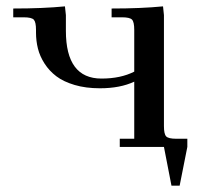

<svg xmlns="http://www.w3.org/2000/svg" viewBox="-20 -466 633 609"><path d="M22 -411.1V-439Q116.2 -439 186 -445.8L189 -418V-368.2Q189 -216.8 301.8 -216.8Q362.8 -216.8 405.8 -238.8V-371.1Q405.8 -396.5 398.7 -403.8Q391.6 -411.1 367.2 -411.1H334V-439Q427.2 -439 497.1 -445.8L500 -418V-65.9Q500 -41 507.1 -33.4Q514.2 -25.9 539.1 -25.9H574.2V0L549.8 123H523.9L500 0H359.9V-25.9H405.8V-207Q361.3 -186 296.9 -186Q252 -186 216.6 -196.5Q181.2 -207 158.7 -224.1Q136.2 -241.2 121.3 -264.4Q106.4 -287.6 100.3 -312Q94.2 -336.4 94.2 -362.8V-371.1Q94.2 -396 87.2 -403.6Q80.1 -411.1 55.2 -411.1Z"/></svg>

Font: Dihjauti S
Style: Bold
Weight: 700
Designer: T. Christopher White
Version: Version 3.0.0